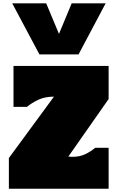

<svg xmlns="http://www.w3.org/2000/svg" viewBox="-20 -1153 720 1173"><path d="M34.2 0V-187.5L309.6 -562.5Q254.9 -562.5 214.6 -543.7Q174.3 -524.9 144.5 -500H62.5V-750H643.6V-547.9L397.5 -196.3Q410.2 -194.8 421.4 -194.8Q467.8 -194.8 502.2 -211.7Q536.6 -228.5 561.5 -250H643.6V0ZM220.7 -820.8 54.7 -1132.8H262.2L340.3 -945.8L418 -1132.8H625.5L460 -820.8Z"/></svg>

Font: Holtwood One SC
Style: Regular
Weight: 400
Designer: Vernon Adams
Foundry: Vernon Adams
Version: Version 1.100; ttfautohint (v1.8.4.7-5d5b)